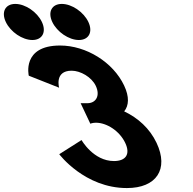

<svg xmlns="http://www.w3.org/2000/svg" viewBox="-329 -959 982 979"><path d="M-250.9 -939C-301.9 -939 -323.5 -898 -299.4 -847C-275.3 -796 -214.9 -755 -163.9 -755C-112.9 -755 -91.3 -796 -115.4 -847C-139.5 -898 -199.9 -939 -250.9 -939ZM-13.9 -939C-64.9 -939 -86.5 -898 -62.4 -847C-38.3 -796 22.1 -755 73.1 -755C124.1 -755 145.7 -796 121.6 -847C97.5 -898 37.1 -939 -13.9 -939ZM-27.5 -511.8C-27.5 -511.8 -52.3 -598.5 36.1 -598.5C81.2 -598.5 138.1 -566.2 159.4 -521.2C183.5 -470.2 159.5 -432.8 117 -432.8H82.2L131.6 -328.2C131.6 -328.2 142.8 -333.3 159.8 -333.3C215.9 -333.3 281 -290.8 309.5 -230.5C337.7 -171 310.8 -137.8 252.2 -137.8C146.8 -137.8 86.8 -244.9 86.8 -244.9L-26.9 -172.7C-26.9 -172.7 102.2 -0.1 318.1 -0.1C468.6 -0.1 532.8 -96.2 469.3 -230.5C434.4 -304.4 374.2 -358 304.2 -391.1C328.3 -420.9 331.2 -465.1 303.9 -522.9C247.7 -641.9 110.6 -726.9 -22.9 -726.9C-219.2 -726.9 -182.2 -573 -182.2 -573Z"/></svg>

Font: Hussar
Style: BdOpOblFive
Weight: 700
Foundry: Cannot Into Space Fonts
Version: Version 2.00